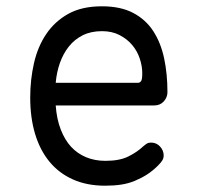

<svg xmlns="http://www.w3.org/2000/svg" viewBox="-20 -580 640 610"><path d="M460 -127Q477 -127 488.5 -114.5Q500 -102 500 -86Q500 -78 496 -71Q492 -64 482 -54Q465 -37 447 -25.5Q429 -14 408.5 -5.5Q388 3 365 6.5Q342 10 314 10Q256 10 211.5 -10Q167 -30 137 -66.5Q107 -103 91.5 -154.5Q76 -206 76 -270Q76 -327 88 -379.5Q100 -432 127 -472Q154 -512 197 -536Q240 -560 304 -560Q363 -560 403 -539Q443 -518 467 -481Q491 -444 501.5 -394.5Q512 -345 512 -287Q512 -271 500.5 -258Q489 -245 470 -245H157Q160 -202 173 -168.5Q186 -135 206 -113.5Q226 -92 253.5 -80.5Q281 -69 315 -69Q360 -69 388 -83Q416 -97 435 -115Q442 -121 447 -124Q452 -127 460 -127ZM157 -317H419Q424 -317 428 -322Q432 -327 432 -347Q432 -370 424 -394Q416 -418 400 -437Q384 -456 360 -468.5Q336 -481 304 -481Q269 -481 243 -468Q217 -455 199 -432.5Q181 -410 170.5 -380.5Q160 -351 157 -317Z"/></svg>

Font: Maple Mono Normal NL Light
Style: Regular
Weight: 300
Monospace: yes
Designer: subframe7536
Version: Version 7.000